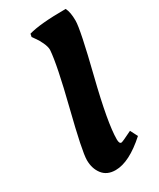

<svg xmlns="http://www.w3.org/2000/svg" viewBox="-186 -770 697 842"><g transform="rotate(-30 162.5 -349.0)"><path d="M209 -102C209 -156.7 226.3 -253.3 261 -392C295.7 -530.7 313 -614.5 313 -643.5C313 -672.5 309 -694.7 301 -710C213.7 -710 151 -704.3 113 -693L110 -678L120 -664C127.3 -654.7 134.5 -642.5 141.5 -627.5C148.5 -612.5 152 -599.7 152 -589C148.7 -541 130.8 -452.8 98.5 -324.5C66.2 -196.2 50 -117.7 50 -89C50 -60.3 57.5 -36.3 72.5 -17C87.5 2.3 109.3 12 138 12C184 12 237 -15 297 -69L278 -106C243.3 -88.7 224 -80 220 -80C212.7 -80 209 -87.3 209 -102Z"/></g></svg>

Font: Oleo Script
Style: Regular
Weight: 400
Designer: Soytutype
Foundry: Soytutype
Version: Version 1.002